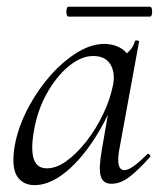

<svg xmlns="http://www.w3.org/2000/svg" viewBox="-20 -527 474 560"><path d="M80.6 13Q48.2 13 31.1 -11.1Q14 -35.2 21.2 -91Q29 -145.2 55.7 -199.5Q82.4 -253.8 120.5 -299.1Q158.6 -344.4 201.7 -371.7Q244.8 -399 284.4 -399Q302.8 -399 320.6 -392.3Q338.4 -385.6 351.1 -370.3Q363.8 -355 365.8 -330.4L323.4 -357Q335.6 -359 352.1 -373.4Q368.6 -387.8 373.6 -407Q375.6 -410 381.1 -408.8Q386.6 -407.6 385.6 -405.6L327.6 -89Q317.8 -30.8 342.6 -30.8Q354.2 -30.8 371.4 -43.5Q388.6 -56.2 409.4 -77Q412.4 -80 416.4 -76Q420.4 -72 417.4 -69Q384.8 -32 358.1 -11.5Q331.4 9 305.4 9Q280.6 9 273.9 -12.9Q267.2 -34.8 276.8 -89L301 -229L318 -246Q288.4 -170.4 248.4 -111.6Q208.4 -52.8 165 -19.9Q121.6 13 80.6 13ZM116.6 -36Q144.6 -36 174.6 -57.8Q204.6 -79.6 232.3 -115.2Q260 -150.8 280.5 -193.5Q301 -236.2 309.2 -277Q317.2 -314 302 -339.2Q286.8 -364.4 249.6 -363.6Q215.2 -362.8 179 -332.6Q142.8 -302.4 115 -251.6Q87.2 -200.8 77.4 -136Q69.8 -85.8 79.4 -60.9Q89 -36 116.6 -36ZM179.6 -478.6Q176 -478.6 174.3 -485.8Q172.6 -493 174.3 -500.2Q176 -507.4 179.6 -507.4H417.2Q421.8 -507.4 423.1 -500.2Q424.4 -493 423.1 -485.8Q421.8 -478.6 417.2 -478.6Z"/></svg>

Font: Cormorant Garamond Light
Style: Italic
Weight: 300
Italic angle: -10°
Designer: Christian Thalmann (Catharsis Fonts)
Foundry: Catharsis Fonts
Version: Version 4.001